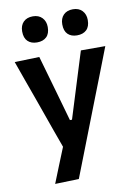

<svg xmlns="http://www.w3.org/2000/svg" viewBox="-99 -790 736 1049"><g transform="rotate(-10 269.0 -265.5)"><path d="M120 196Q139 148.5 158.5 99.8Q178 51 197.5 3.5Q180 -44.5 162.5 -93.2Q145 -142 128.5 -189L96.5 -279Q77 -332.5 57 -388.5Q37 -444.5 18 -498L155 -502Q171.5 -444.5 187.2 -389.5Q203 -334.5 219.5 -276.5L260 -133.5H271.5L316 -276.5Q333.5 -332.5 350.5 -387.5Q367.5 -442 385 -498H520.5Q505 -458 490.5 -420.5Q476 -383 458.5 -338Q441 -293 416.5 -230.5L362 -90.5Q325 4.5 299 71.5Q273 138 252 192ZM379.5 -582.5Q347 -582.5 328.2 -600.8Q309.5 -619 309.5 -655.5Q309.5 -688.5 328.5 -707.8Q347.5 -727 380.5 -727Q413.5 -727 432.2 -707Q451 -687 451 -655.5Q451 -619 432 -600.8Q413 -582.5 379.5 -582.5ZM157.5 -582.5Q125 -582.5 106 -600.8Q87 -619 87 -655.5Q87 -688.5 106 -707.8Q125 -727 158.5 -727Q191 -727 210 -707Q229 -687 229 -655.5Q229 -619 210 -600.8Q191 -582.5 157.5 -582.5Z"/></g></svg>

Font: Heraclito SemiBold
Style: Regular
Weight: 600
Designer: Kostas Bartsokas (font) & Cristiano Sobral (main changes)
Foundry: Kostas Bartsokas (font) & Cristiano Sobral (main changes)
Version: Version 1.00;July 8, 2020;FontCreator 13.0.0.2655 64-bit